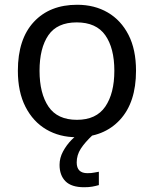

<svg xmlns="http://www.w3.org/2000/svg" viewBox="-20 -566 645 806"><path d="M551 -269Q551 -136 483.5 -63Q416 10 301 10Q230 10 174.5 -22.5Q119 -55 87 -117.5Q55 -180 55 -269Q55 -402 122 -474Q189 -546 304 -546Q377 -546 432.5 -513.5Q488 -481 519.5 -419.5Q551 -358 551 -269ZM146 -269Q146 -174 183.5 -118.5Q221 -63 303 -63Q384 -63 422 -118.5Q460 -174 460 -269Q460 -364 422 -418Q384 -472 302 -472Q220 -472 183 -418Q146 -364 146 -269ZM302 116Q302 161 347 161Q364 161 375.5 158.5Q387 156 395 155V211Q381 215 367 217.5Q353 220 333 220Q280 220 255 195Q230 170 230 126Q230 97 244.5 70Q259 43 280.5 21Q302 -1 322 -15L370 0Q336 32 319 58.5Q302 85 302 116Z"/></svg>

Font: Noto Sans
Style: Regular
Weight: 400
Designer: Monotype Design Team
Foundry: Monotype Imaging Inc.
Version: Version 2.007